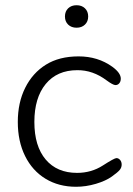

<svg xmlns="http://www.w3.org/2000/svg" viewBox="-20 -715 515 742"><path d="M414.1 -457Q446.8 -433.1 446.8 -411.1Q446.8 -399.9 440.9 -393.1Q435.5 -386.2 425.8 -386.2Q416 -386.7 392.1 -404.3Q338.9 -444.3 278.8 -443.8Q200.7 -443.8 156.7 -390.4Q112.8 -336.9 112.8 -243.7Q112.8 -150.4 156.5 -98.6Q200.2 -46.9 277.8 -46.9Q333 -46.9 377.4 -75.4Q421.9 -104 429.9 -104Q438 -104 444.1 -96.9Q450.2 -89.8 450.2 -78.9Q450.2 -67.9 443.1 -58.8Q436 -49.8 412.6 -33Q389.2 -16.1 350.6 -4.6Q312 6.8 273.9 6.8Q207 6.8 156 -24.2Q105 -55.2 76.9 -112.1Q48.8 -168.9 48.8 -243.7Q48.8 -318.4 77.4 -375.7Q106 -433.1 157.5 -465.1Q209 -497.1 283.7 -497.1Q358.4 -497.1 414.1 -457ZM243.4 -619.9Q231 -631.8 231 -651.4Q231 -670.9 243.4 -682.9Q255.9 -694.8 275.9 -694.8Q295.9 -694.8 308.3 -682.9Q320.8 -670.9 320.8 -651.4Q320.8 -631.8 308.3 -619.9Q295.9 -607.9 275.9 -607.9Q255.9 -607.9 243.4 -619.9Z"/></svg>

Font: Nunito-Light
Style: Regular
Weight: 300
Designer: Vernon Adams
Foundry: newtypography
Version: Version 3.000